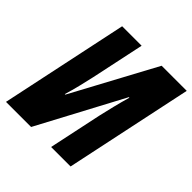

<svg xmlns="http://www.w3.org/2000/svg" viewBox="-188 -863 1011 1011"><g transform="rotate(45 318.0 -357.0)"><path d="M4 0 155 -714H300L237 -417Q229 -381 218 -335.5Q207 -290 194 -248H198L449 -714H636L485 0H340L403 -297Q411 -333 423 -381.5Q435 -430 448 -475H444L191 0Z"/></g></svg>

Font: Noto Sans Condensed ExtraBold
Style: Italic
Weight: 800
Width: 3
Italic angle: -12°
Designer: Monotype Design Team
Foundry: Monotype Imaging Inc.
Version: Version 2.013; ttfautohint (v1.8.4.7-5d5b)